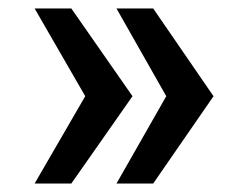

<svg xmlns="http://www.w3.org/2000/svg" viewBox="-20 -530 560 455"><path d="M62 -95 182 -302 62 -510H149L294 -302L149 -95ZM256 -95 374 -302 256 -510H343L486 -302L343 -95Z"/></svg>

Font: Saira SemiExpanded SemiBold
Style: Regular
Weight: 600
Width: 6
Designer: Hector Gatti with collaboration of the Omnibus-Type team
Foundry: Omnibus-Type
Version: Version 1.101